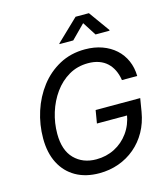

<svg xmlns="http://www.w3.org/2000/svg" viewBox="-135 -1047 1016 1162"><g transform="rotate(-15 373.0 -466.0)"><path d="M343.8 9.8Q258.3 9.8 196.5 -25.4Q134.8 -60.5 101.3 -125.7Q67.9 -190.9 67.9 -281.2Q67.9 -367.7 94.2 -449.2Q120.6 -530.8 170.4 -595.7Q220.2 -660.6 291.3 -699Q362.3 -737.3 451.2 -737.3Q509.8 -737.3 558.1 -720Q606.4 -702.6 641.4 -671.1Q676.3 -639.6 695.6 -595.9Q714.8 -552.2 715.8 -499.5H620.1Q614.7 -534.7 601.3 -562.5Q587.9 -590.3 566.4 -610.4Q544.9 -630.4 515.1 -640.9Q485.4 -651.4 447.8 -651.4Q380.4 -651.4 326.9 -620.1Q273.4 -588.9 235.6 -536.1Q197.8 -483.4 177.7 -418.5Q157.7 -353.5 157.7 -286.1Q157.7 -183.1 210.4 -129.6Q263.2 -76.2 347.2 -76.2Q410.2 -76.2 462.6 -103Q515.1 -129.9 550.3 -178.7Q585.4 -227.5 596.2 -293L622.1 -284.7H405.8L419.4 -365.7H698.7L685.1 -283.2Q673.8 -215.8 643.6 -161.9Q613.3 -107.9 567.9 -69.6Q522.5 -31.2 465.3 -10.7Q408.2 9.8 343.8 9.8ZM397.5 -807.6H311L312 -812L448.2 -942.4H531.7L625.5 -812L624.5 -807.6H537.1L482.4 -893.1Z"/></g></svg>

Font: Adwaita Sans
Style: Italic
Weight: 400
Italic angle: -9.39999°
Designer: Rasmus Andersson
Foundry: rsms
Version: Version 4.001;git-9221beed3